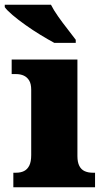

<svg xmlns="http://www.w3.org/2000/svg" viewBox="-44 -786 440 806"><path d="M12 0V-61H24Q43 -61 57 -68Q71 -75 79 -91Q87 -107 87 -135V-409Q87 -434 78.5 -448Q70 -462 56 -468.5Q42 -475 24 -475H5V-536H281V-131Q281 -105 289 -89.5Q297 -74 311.5 -67.5Q326 -61 344 -61H355V0ZM184 -606Q158 -620 126 -639.5Q94 -659 63 -681Q32 -703 8.5 -723Q-15 -743 -24 -756V-766H170Q181 -744 200 -717Q219 -690 239.5 -664Q260 -638 274 -619V-606Z"/></svg>

Font: Noto Serif Armenian Black
Style: Regular
Weight: 900
Version: Version 2.007